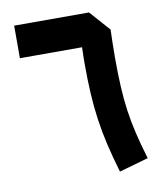

<svg xmlns="http://www.w3.org/2000/svg" viewBox="-81 -775 719 845"><g transform="rotate(-10 278.5 -352.5)"><path d="M39.6 -563.5V-709H374L454.6 -618.2Q453.6 -586.4 452.9 -558.1Q452.1 -529.8 452.1 -493.2Q452.1 -422.4 455.1 -364.7Q458 -307.1 465.3 -255.1Q472.7 -203.1 485.4 -149.4Q498 -95.7 517.1 -32.7L386.7 4.4Q366.2 -64.5 352.5 -123.5Q338.9 -182.6 330.8 -239.5Q322.8 -296.4 319.3 -357.9Q315.9 -419.4 315.9 -493.2Q315.9 -506.8 316.4 -526.1Q316.9 -545.4 317.4 -563.5Z"/></g></svg>

Font: Estedad-FD Bold
Style: Regular
Weight: 700
Designer: Amin Abedi
Version: Version 7.3